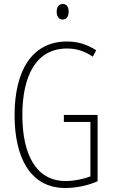

<svg xmlns="http://www.w3.org/2000/svg" viewBox="-20 -998 565 962"><path d="M295 -978C272 -978 264 -960 264 -939C264 -917 274 -900 294 -900C313 -900 324 -916 324 -940C324 -960 316 -978 295 -978ZM300 -422V-387H433V-114C398 -101 353 -91 309 -91C157 -91 92 -230 92 -421C92 -620 162 -755 316 -755C357 -755 400 -745 445 -714L462 -746C413 -778 366 -790 315 -790C138 -790 53 -640 53 -421C53 -210 131 -56 307 -56C358 -56 418 -67 469 -90V-422Z"/></svg>

Font: Noto Sans Malayalam UI ExtraCondensed ExtraLight
Style: Regular
Weight: 200
Width: 2
Designer: Jelle Bosma - Monotype Design Team
Foundry: Monotype Imaging Inc.
Version: Version 2.104